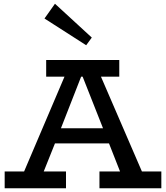

<svg xmlns="http://www.w3.org/2000/svg" viewBox="-20 -1007 888 1027"><path d="M5 0V-90H109L325 -597H227V-686H618V-597H520L739 -90H843V0H512V-90H622L563 -240H274L214 -90H333V0ZM422 -597H414L306 -321H531ZM441 -765 218 -908 274 -987 471 -806Z"/></svg>

Font: BioRhyme ExtraBold Medium
Style: Regular
Weight: 500
Version: Version 1.600;gftools[0.9.33]